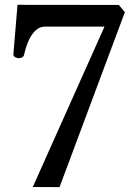

<svg xmlns="http://www.w3.org/2000/svg" viewBox="-20 -601 552 792"><path d="M115.2 170.4 411.1 -491.2H167Q144.5 -491.2 128.9 -477.3Q113.3 -463.4 103 -443.4Q92.8 -423.3 87.2 -404.8Q81.5 -386.2 79.6 -377Q78.6 -367.7 71.3 -364.3Q64 -360.8 56.2 -360.8Q50.8 -360.8 43 -365Q35.2 -369.1 35.2 -377.4L52.2 -581.1L470.2 -580.6L495.1 -550.8L225.6 170.9Z"/></svg>

Font: Gelasio Medium
Style: Regular
Weight: 500
Designer: Eben Sorkin
Foundry: Eben Sorkin
Version: Version 1.008